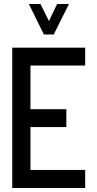

<svg xmlns="http://www.w3.org/2000/svg" viewBox="-20 -938 484 958"><path d="M199 -766 124 -918H182L224 -833L265 -918H324L248 -766ZM41 0V-700H405V-611H132V-393H311V-304H132V-90H405V0Z"/></svg>

Font: Stick No Bills Medium
Style: Regular
Weight: 500
Version: Version 2.000